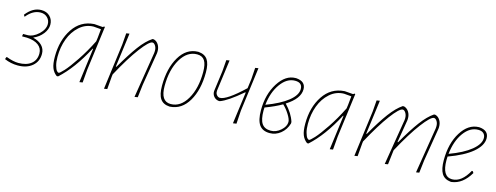

<svg xmlns="http://www.w3.org/2000/svg" viewBox="-21 -967 3814 1477"><g transform="rotate(15 1886.0 -228.0)"><path d="M114 3Q59 3 8 -19L13 -35L18 -38Q73 -17 114 -17Q178 -17 215 -46.5Q252 -76 252 -129Q252 -170 219.5 -194.5Q187 -219 128 -222H91L89 -224L92 -242H125Q171 -242 213.5 -281.5Q256 -321 256 -364Q256 -394 235 -415Q214 -436 181 -436Q120 -436 70 -374H67L60 -387Q114 -456 181 -456Q224 -456 250 -430Q276 -404 276 -364Q276 -327 248 -291Q220 -255 176 -236V-234Q221 -223 246.5 -196.5Q272 -170 272 -131Q272 -70 228.5 -33.5Q185 3 114 3Z M600 -457H604L669 -452L681 -459L686 -456L640 -106L631 0L606 4L642 -271H638Q545 -94 436 4H425Q398 -16 385.5 -48Q373 -80 373 -137Q373 -268 433.5 -359Q494 -450 600 -457ZM393 -141Q393 -100 401 -72Q409 -44 417.5 -34Q426 -24 433 -24Q441 -24 472.5 -58Q504 -92 555 -168Q606 -244 650 -333L654 -362L661 -432L602 -437Q539 -436 490.5 -393Q442 -350 417.5 -284Q393 -218 393 -141Z M802 4 850 -362 857 -452 882 -456 846 -184H851Q916 -296 965.5 -363Q1015 -430 1064 -462H1075Q1099 -455 1113 -431.5Q1127 -408 1126 -377L1125 -364L1082 -101L1070 0L1045 4L1104 -361L1105 -376Q1106 -401 1095 -418.5Q1084 -436 1071 -436Q1045 -436 981 -351Q917 -266 838 -120L836 -106L827 0Z M1427 -458H1432Q1482 -454 1504.5 -421Q1527 -388 1527 -320Q1527 -181 1473.5 -90.5Q1420 0 1328 6H1323Q1273 3 1250 -30.5Q1227 -64 1227 -134Q1227 -273 1281.5 -364.5Q1336 -456 1427 -458ZM1427 -437Q1348 -437 1297.5 -352Q1247 -267 1247 -137Q1247 -15 1327 -15Q1406 -15 1456 -101Q1506 -187 1506 -317Q1506 -379 1487 -408Q1468 -437 1427 -437Z M1679 -456 1646 -209V-198Q1646 -183 1656.5 -171Q1667 -159 1681 -159Q1734 -159 1868 -286L1878 -362L1884 -452L1909 -456L1863 -106L1856 0L1829 4L1863 -250H1858Q1747 -155 1687 -134H1676Q1652 -138 1638 -156Q1624 -174 1625 -197L1626 -206L1647 -362L1654 -452Z M2121 4Q2064 4 2037.5 -33Q2011 -70 2011 -150Q2011 -276 2068.5 -366.5Q2126 -457 2206 -457H2211Q2286 -451 2286 -388Q2286 -314 2182 -248Q2242 -185 2261 -122V-110Q2246 -59 2207.5 -27.5Q2169 4 2121 4ZM2207 -436Q2142 -436 2093 -368Q2044 -300 2033 -198Q2143 -239 2204 -287.5Q2265 -336 2265 -385Q2265 -436 2207 -436ZM2031 -151Q2031 -80 2053 -48Q2075 -16 2124 -16Q2166 -16 2202.5 -48Q2239 -80 2239 -116Q2239 -137 2216 -174Q2193 -211 2165 -237Q2110 -205 2032 -176Q2031 -168 2031 -151Z M2594 -457H2598L2663 -452L2675 -459L2680 -456L2634 -106L2625 0L2600 4L2636 -271H2632Q2539 -94 2430 4H2419Q2392 -16 2379.5 -48Q2367 -80 2367 -137Q2367 -268 2427.5 -359Q2488 -450 2594 -457ZM2387 -141Q2387 -100 2395 -72Q2403 -44 2411.5 -34Q2420 -24 2427 -24Q2435 -24 2466.5 -58Q2498 -92 2549 -168Q2600 -244 2644 -333L2648 -362L2655 -432L2596 -437Q2533 -436 2484.5 -393Q2436 -350 2411.5 -284Q2387 -218 2387 -141Z M2876 -456 2840 -184H2845Q2909 -296 2959 -363Q3009 -430 3057 -462H3068Q3092 -455 3106.5 -431.5Q3121 -408 3120 -377L3119 -364L3089 -184H3094Q3158 -296 3208 -363Q3258 -430 3306 -462H3317Q3341 -455 3355 -431.5Q3369 -408 3368 -377L3367 -364L3324 -101L3312 0L3287 4L3346 -361L3347 -376Q3348 -401 3337 -418.5Q3326 -436 3313 -436Q3287 -436 3222 -350Q3157 -264 3077 -116L3075 -101L3063 0L3038 4L3098 -361L3099 -376Q3099 -401 3088 -418.5Q3077 -436 3064 -436Q3038 -436 2974.5 -351Q2911 -266 2832 -120L2830 -106L2821 0L2796 4L2844 -362L2851 -452Z M3715 -105Q3657 -6 3570 5H3561Q3512 -1 3490.5 -36.5Q3469 -72 3469 -143Q3469 -276 3525 -365.5Q3581 -455 3664 -457H3669Q3744 -451 3744 -388Q3744 -331 3679 -276Q3614 -221 3490 -176Q3489 -167 3489 -148Q3489 -16 3568 -16Q3643 -16 3699 -118H3706ZM3666 -436Q3600 -436 3551.5 -369Q3503 -302 3492 -198Q3603 -239 3663 -288Q3723 -337 3723 -385Q3723 -408 3708.5 -422Q3694 -436 3666 -436Z"/></g></svg>

Font: Alegreya Sans Thin
Style: Italic
Weight: 100
Italic angle: -7°
Designer: Juan Pablo del Peral
Foundry: Huerta Tipografica
Version: Version 2.007